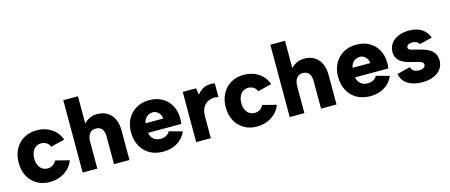

<svg xmlns="http://www.w3.org/2000/svg" viewBox="-47 -1280 4323 1846"><g transform="rotate(-15 2115.0 -356.5)"><path d="M281 7Q208 8 152 -24.5Q96 -57 65 -114.5Q34 -172 34 -249Q34 -325 65 -383.5Q96 -442 152 -474.5Q208 -507 281 -507Q364 -507 426.5 -465.5Q489 -424 514 -352L376 -318Q366 -345 343 -360Q320 -375 290 -375Q260 -375 237 -359Q214 -343 201.5 -314.5Q189 -286 189 -249Q189 -193 217 -159Q245 -125 290 -125Q319 -125 342 -139.5Q365 -154 378 -181L515 -146Q490 -77 426.5 -35.5Q363 6 281 7Z M604 -720H750V-448Q773 -474 806.5 -490.5Q840 -507 883 -507Q940 -507 982 -482Q1024 -457 1047 -409Q1070 -361 1070 -292V0H916V-274Q916 -324 895.5 -350Q875 -376 834 -376Q792 -376 771 -346Q750 -316 750 -265V0H604Z M1407 7Q1330 7 1273 -25.5Q1216 -58 1184.5 -117Q1153 -176 1153 -255Q1153 -328 1184 -385Q1215 -442 1271 -474.5Q1327 -507 1398 -507Q1473 -507 1528 -476.5Q1583 -446 1614 -390Q1645 -334 1645 -260Q1645 -248 1644 -235Q1643 -222 1641 -206H1309Q1314 -179 1328 -159.5Q1342 -140 1363.5 -129.5Q1385 -119 1413 -119Q1444 -119 1469 -132Q1494 -145 1506 -169L1637 -133Q1607 -66 1547 -29.5Q1487 7 1407 7ZM1486 -301Q1485 -326 1473 -345Q1461 -364 1442 -375Q1423 -386 1400 -385Q1377 -384 1358.5 -373.5Q1340 -363 1327 -344.5Q1314 -326 1311 -301Z M1734 -500H1867L1877 -434Q1896 -460 1922.5 -477.5Q1949 -495 1981.5 -501Q2014 -507 2053 -500V-362Q2027 -371 1997 -367.5Q1967 -364 1940 -347.5Q1913 -331 1896.5 -299Q1880 -267 1880 -218V0H1734Z M2342 7Q2269 8 2213 -24.5Q2157 -57 2126 -114.5Q2095 -172 2095 -249Q2095 -325 2126 -383.5Q2157 -442 2213 -474.5Q2269 -507 2342 -507Q2425 -507 2487.5 -465.5Q2550 -424 2575 -352L2437 -318Q2427 -345 2404 -360Q2381 -375 2351 -375Q2321 -375 2298 -359Q2275 -343 2262.5 -314.5Q2250 -286 2250 -249Q2250 -193 2278 -159Q2306 -125 2351 -125Q2380 -125 2403 -139.5Q2426 -154 2439 -181L2576 -146Q2551 -77 2487.5 -35.5Q2424 6 2342 7Z M2665 -720H2811V-448Q2834 -474 2867.5 -490.5Q2901 -507 2944 -507Q3001 -507 3043 -482Q3085 -457 3108 -409Q3131 -361 3131 -292V0H2977V-274Q2977 -324 2956.5 -350Q2936 -376 2895 -376Q2853 -376 2832 -346Q2811 -316 2811 -265V0H2665Z M3468 7Q3391 7 3334 -25.5Q3277 -58 3245.5 -117Q3214 -176 3214 -255Q3214 -328 3245 -385Q3276 -442 3332 -474.5Q3388 -507 3459 -507Q3534 -507 3589 -476.5Q3644 -446 3675 -390Q3706 -334 3706 -260Q3706 -248 3705 -235Q3704 -222 3702 -206H3370Q3375 -179 3389 -159.5Q3403 -140 3424.5 -129.5Q3446 -119 3474 -119Q3505 -119 3530 -132Q3555 -145 3567 -169L3698 -133Q3668 -66 3608 -29.5Q3548 7 3468 7ZM3547 -301Q3546 -326 3534 -345Q3522 -364 3503 -375Q3484 -386 3461 -385Q3438 -384 3419.5 -373.5Q3401 -363 3388 -344.5Q3375 -326 3372 -301Z M3905 -164Q3910 -144 3921.5 -133Q3933 -122 3949 -117Q3965 -112 3982 -112Q4013 -112 4030 -123Q4047 -134 4047 -151Q4047 -168 4034.5 -176.5Q4022 -185 4002 -190.5Q3982 -196 3960 -201Q3935 -207 3904 -215.5Q3873 -224 3845 -239.5Q3817 -255 3799 -281.5Q3781 -308 3781 -348Q3781 -394 3806 -430Q3831 -466 3877 -486.5Q3923 -507 3986 -507Q4063 -507 4112 -475Q4161 -443 4182 -385L4055 -353Q4050 -366 4040 -373.5Q4030 -381 4015.5 -384.5Q4001 -388 3987 -388Q3961 -388 3946 -378Q3931 -368 3931 -353Q3931 -343 3937.5 -336Q3944 -329 3955.5 -325Q3967 -321 3982.5 -318Q3998 -315 4016 -310Q4046 -303 4077.5 -293Q4109 -283 4136 -266.5Q4163 -250 4180 -222.5Q4197 -195 4198 -152Q4198 -108 4173 -71.5Q4148 -35 4100 -14Q4052 7 3983 7Q3900 7 3844 -27Q3788 -61 3773 -132Z"/></g></svg>

Font: Albert Sans ExtraBold
Style: Regular
Weight: 800
Designer: Andreas Rasmussen
Foundry: a.Foundry
Version: Version 1.025